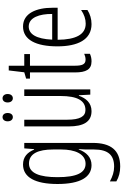

<svg xmlns="http://www.w3.org/2000/svg" viewBox="259 -1006 988 1547"><g transform="rotate(-90 753.5 -233.0)"><path d="M201 -542C97 -542 44 -443 44 -264C44 -81 99 10 196 10C258 10 300 -31 322 -93H325C322 -57 322 -28 322 -2V30C322 146 275 192 184 192C142 192 106 180 65 158V210C101 231 139 241 185 241C317 241 375 164 375 20V-532H331L325 -453H321C299 -506 263 -542 201 -542ZM209 -494C289 -494 322 -419 322 -300V-233C322 -125 287 -38 207 -38C135 -38 99 -108 99 -264C99 -407 130 -494 209 -494Z M549 -666C549 -640 563 -624 583 -624C602 -624 616 -639 616 -666C616 -692 602 -707 583 -707C563 -707 549 -691 549 -666ZM701 -666C701 -640 715 -624 735 -624C754 -624 769 -639 769 -666C769 -692 754 -707 735 -707C715 -707 701 -692 701 -666ZM806 -532H753V-240C753 -103 715 -39 640 -39C588 -39 562 -84 562 -185V-532H508V-173C508 -56 544 10 631 10C699 10 736 -37 755 -92H759L764 0H806Z M1046 -38C1007 -38 997 -67 997 -126V-486H1091V-532H997V-657H959L944 -532L893 -517V-486H943V-123C943 -35 966 10 1032 10C1057 10 1076 5 1093 -3V-49C1080 -43 1063 -38 1046 -38Z M1313 -542C1206 -542 1153 -438 1153 -265C1153 -102 1206 10 1332 10C1375 10 1413 -2 1446 -23V-74C1409 -49 1373 -37 1336 -37C1249 -37 1207 -115 1206 -263H1464V-305C1464 -432 1421 -542 1313 -542ZM1313 -496C1385 -496 1415 -410 1414 -307H1207C1213 -435 1251 -496 1313 -496Z"/></g></svg>

Font: Noto Sans Thai Looped ExtraCondensed Light
Style: Regular
Weight: 300
Width: 2
Designer: Sasikarn Vongin, Ben Mitchell
Foundry: The Fontpad Ltd
Version: Version 1.001